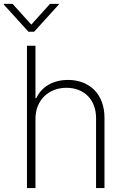

<svg xmlns="http://www.w3.org/2000/svg" viewBox="-48 -961 644 981"><path d="M133.2 -353.7C133.2 -448.9 199.6 -512.4 291.5 -512.4C382.5 -512.4 442.8 -451.3 442.8 -358V0H485.8V-359.7C485.8 -479.4 409.8 -552.6 299.7 -552.6C220.9 -552.6 163 -516 137.4 -459.2H133.2V-727.3H89.8V0H133.2ZM16.3 -941.1H-28.4V-937.5L97.3 -799H126.4L252.1 -937.5V-941.1H207.4L111.9 -835.2Z"/></svg>

Font: Karasuma Gothic
Style: Thin
Weight: 200
Designer: Rasmus Andersson / Ryoko Ishizuka
Foundry: rsms
Version: Version 1.00